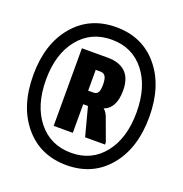

<svg xmlns="http://www.w3.org/2000/svg" viewBox="-142 -865 1007 1059"><g transform="rotate(20 361.0 -335.0)"><path d="M21 -335.4Q21 -152.3 114.3 -41.3Q207.5 69.8 362.3 69.8Q516.1 69.8 608.9 -41.3Q701.7 -152.3 701.7 -335.4Q701.7 -518.1 608.9 -628.9Q516.1 -739.7 362.3 -739.7Q207.5 -739.7 114.3 -628.9Q21 -518.1 21 -335.4ZM95.7 -335.4Q95.7 -485.8 168.5 -576.2Q241.2 -666.5 362.8 -666.5Q483.4 -666.5 555.2 -576.2Q627 -485.8 627 -335.4Q627 -184.6 555.2 -93.8Q483.4 -2.9 362.8 -2.9Q241.2 -2.9 168.5 -93.8Q95.7 -184.6 95.7 -335.4ZM362.8 -277.8 407.2 -109.9H523.9V-123.5L477.1 -251Q472.2 -265.6 465.8 -275.6Q459.5 -285.6 448.7 -294.9Q480.5 -305.2 498.3 -337.6Q516.1 -370.1 516.1 -423.8Q516.1 -495.6 479.2 -530.5Q442.4 -565.4 375.5 -565.4H222.7V-109.9H335V-277.8ZM362.8 -479.5Q382.3 -479.5 391.6 -465.1Q400.9 -450.7 400.9 -416Q400.9 -382.8 392.3 -370.1Q383.8 -357.4 365.7 -357.4H335V-479.5Z"/></g></svg>

Font: Roboto Flex
Style: wght 700 wdth 25 opsz 34 GRAD 0.00 slnt 0.00 XTRA 468 XOPQ 96 YOPQ 79 YTLC 514 YTUC 712 YTAS 750 YTDE -203.00 YTFI 738
Weight: 700
Width: 1
Designer: Berlow after Robertson
Foundry: Google
Version: Version 3.100